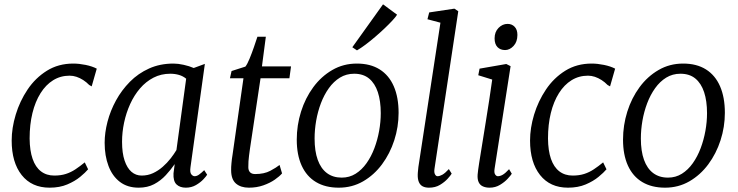

<svg xmlns="http://www.w3.org/2000/svg" viewBox="-20 -858 3414 888"><path d="M209.5 10Q126.5 10 80.2 -48.5Q34 -107 34 -208Q34 -266 52.8 -328Q71.5 -390 107.5 -443.8Q143.5 -497.5 196.8 -530.8Q250 -564 319 -564Q345.5 -564 376 -557.8Q406.5 -551.5 427.5 -540.5L404 -458.5L392.5 -465Q380 -478 364.8 -487.8Q349.5 -497.5 333.8 -502.8Q318 -508 302 -508Q260 -508 226 -487Q192 -466 167.5 -427Q143 -388 130 -335Q117 -282 117 -217.5Q117.5 -161.5 130.8 -123.2Q144 -85 169.5 -65.5Q195 -46 231 -46Q261 -46 284.5 -53.5Q308 -61 329 -75Q350 -89 372 -107L387.5 -75Q375 -60 350.8 -40Q326.5 -20 291.2 -5Q256 10 209.5 10Z M861 -85Q857.5 -60.5 864.8 -51.8Q872 -43 880 -43Q890 -43 900.2 -50.2Q910.5 -57.5 924.5 -71L938 -50Q934.5 -43.5 921 -29Q907.5 -14.5 886.5 -2.2Q865.5 10 839.5 10Q812 10 796.2 -5.2Q780.5 -20.5 782.5 -56.5L788 -99Q770 -73 746.8 -47.8Q723.5 -22.5 692.8 -6.2Q662 10 621.5 10Q569.5 10 534.5 -16.8Q499.5 -43.5 481.8 -90.5Q464 -137.5 464 -197.5Q464 -244 477.2 -295Q490.5 -346 516.5 -393.5Q542.5 -441 580.8 -479.8Q619 -518.5 669.5 -541.2Q720 -564 782.5 -564Q803.5 -564 829.5 -558.2Q855.5 -552.5 876 -543.5L927.5 -562.5ZM841 -494Q826.5 -506 807.8 -511.5Q789 -517 767.5 -517Q725 -517 689.8 -498.8Q654.5 -480.5 627.5 -449Q600.5 -417.5 582 -376.8Q563.5 -336 554 -291.2Q544.5 -246.5 544.5 -202Q544.5 -150.5 556.2 -115.5Q568 -80.5 588.2 -63.2Q608.5 -46 635 -46Q663.5 -46 687.8 -57.2Q712 -68.5 732.5 -86.5Q753 -104.5 769 -125Q785 -145.5 796 -164Z M1136 -169.5Q1133.5 -151.5 1131.8 -138Q1130 -124.5 1129.2 -112.2Q1128.5 -100 1128.5 -84.5Q1128.5 -69.5 1136.5 -61.2Q1144.5 -53 1160 -53Q1202 -53 1230 -68Q1258 -83 1273 -95L1284.5 -56Q1273 -42.5 1250.8 -27Q1228.5 -11.5 1198 -0.8Q1167.5 10 1131 10Q1093.5 10 1071.2 -9.2Q1049 -28.5 1049 -71Q1049 -78 1049.2 -86Q1049.5 -94 1050.5 -103.2Q1051.5 -112.5 1052.5 -122.2Q1053.5 -132 1055.5 -142L1106 -496H1043.5L1051 -529.5L1115 -550Q1124 -561.5 1134.2 -586.5Q1144.5 -611.5 1154.2 -639.5Q1164 -667.5 1170.5 -688H1209.5L1191.5 -551H1326L1318.5 -496H1185Z M1630.5 -564Q1693 -564 1736 -537Q1779 -510 1801.2 -459Q1823.5 -408 1823.5 -336Q1823.5 -271 1803.5 -209.2Q1783.5 -147.5 1746.8 -98Q1710 -48.5 1659.2 -19.2Q1608.5 10 1547 10Q1485 10 1441.5 -16Q1398 -42 1375.2 -92Q1352.5 -142 1352.5 -212Q1352.5 -278.5 1372.2 -341.5Q1392 -404.5 1428.8 -454.5Q1465.5 -504.5 1516.8 -534.2Q1568 -564 1630.5 -564ZM1618 -517Q1581.5 -517 1552.2 -499Q1523 -481 1501 -450.2Q1479 -419.5 1464.2 -380.5Q1449.5 -341.5 1442.2 -299.5Q1435 -257.5 1435 -217.5Q1435 -159 1449.5 -118.8Q1464 -78.5 1492 -57.5Q1520 -36.5 1560.5 -36.5Q1596 -36.5 1624.8 -54.5Q1653.5 -72.5 1675.2 -103.2Q1697 -134 1711.5 -172.5Q1726 -211 1733.5 -252.8Q1741 -294.5 1741 -334.5Q1741 -391 1727.5 -431.8Q1714 -472.5 1687 -494.8Q1660 -517 1618 -517ZM1609.5 -639.5 1751.5 -838 1816.5 -790Q1810.5 -780 1795.2 -763.5Q1780 -747 1759.2 -727.2Q1738.5 -707.5 1715.5 -687.8Q1692.5 -668 1670.5 -651.5Q1648.5 -635 1631 -625Z M1989.5 -77.5Q1987 -60.5 1991.8 -51.8Q1996.5 -43 2003.5 -43Q2013.5 -43 2026 -50Q2038.5 -57 2056 -76L2069 -55Q2064.5 -47 2050.5 -31.5Q2036.5 -16 2015 -3Q1993.5 10 1964 10Q1947 10 1935.2 4Q1923.5 -2 1917.5 -15.5Q1911.5 -29 1912 -50.5Q1912 -54 1912.5 -60.2Q1913 -66.5 1913.8 -73.2Q1914.5 -80 1915 -85.5L2017 -753L1957 -769L1965 -800.5L2081.5 -818L2099.5 -806Z M2244 10Q2227 10 2213.8 4.2Q2200.5 -1.5 2194 -15Q2187.5 -28.5 2189 -50.5Q2190.5 -68.5 2196.2 -105Q2202 -141.5 2209.8 -189.2Q2217.5 -237 2226 -289.8Q2234.5 -342.5 2242.5 -394.2Q2250.5 -446 2256.5 -490L2192 -510L2198 -540.5L2321.5 -562L2341.5 -552L2267.5 -78Q2264.5 -59.5 2270 -51.2Q2275.5 -43 2282.5 -43Q2293.5 -43 2305.5 -50Q2317.5 -57 2334.5 -75.5L2347 -54.5Q2342.5 -47 2328.2 -31.5Q2314 -16 2292.5 -3Q2271 10 2244 10ZM2316 -626.5Q2294 -626.5 2280.8 -640.2Q2267.5 -654 2267.5 -680.5Q2267.5 -710.5 2285.8 -729Q2304 -747.5 2327.5 -747.5Q2347.5 -747.5 2360.2 -734.2Q2373 -721 2373 -696.5Q2373 -664.5 2355.2 -645.5Q2337.5 -626.5 2316 -626.5Z M2607 10Q2524 10 2477.8 -48.5Q2431.5 -107 2431.5 -208Q2431.5 -266 2450.2 -328Q2469 -390 2505 -443.8Q2541 -497.5 2594.2 -530.8Q2647.5 -564 2716.5 -564Q2743 -564 2773.5 -557.8Q2804 -551.5 2825 -540.5L2801.5 -458.5L2790 -465Q2777.5 -478 2762.2 -487.8Q2747 -497.5 2731.2 -502.8Q2715.5 -508 2699.5 -508Q2657.5 -508 2623.5 -487Q2589.5 -466 2565 -427Q2540.5 -388 2527.5 -335Q2514.5 -282 2514.5 -217.5Q2515 -161.5 2528.2 -123.2Q2541.5 -85 2567 -65.5Q2592.5 -46 2628.5 -46Q2658.5 -46 2682 -53.5Q2705.5 -61 2726.5 -75Q2747.5 -89 2769.5 -107L2785 -75Q2772.5 -60 2748.2 -40Q2724 -20 2688.8 -5Q2653.5 10 2607 10Z M3139.5 -564Q3202 -564 3245 -537Q3288 -510 3310.2 -459Q3332.5 -408 3332.5 -336Q3332.5 -271 3312.5 -209.2Q3292.5 -147.5 3255.8 -98Q3219 -48.5 3168.2 -19.2Q3117.5 10 3056 10Q2994 10 2950.5 -16Q2907 -42 2884.2 -92Q2861.5 -142 2861.5 -212Q2861.5 -278.5 2881.2 -341.5Q2901 -404.5 2937.8 -454.5Q2974.5 -504.5 3025.8 -534.2Q3077 -564 3139.5 -564ZM3127 -517Q3090.5 -517 3061.2 -499Q3032 -481 3010 -450.2Q2988 -419.5 2973.2 -380.5Q2958.5 -341.5 2951.2 -299.5Q2944 -257.5 2944 -217.5Q2944 -159 2958.5 -118.8Q2973 -78.5 3001 -57.5Q3029 -36.5 3069.5 -36.5Q3105 -36.5 3133.8 -54.5Q3162.5 -72.5 3184.2 -103.2Q3206 -134 3220.5 -172.5Q3235 -211 3242.5 -252.8Q3250 -294.5 3250 -334.5Q3250 -391 3236.5 -431.8Q3223 -472.5 3196 -494.8Q3169 -517 3127 -517Z"/></svg>

Font: Merriweather 28pt Light
Style: Italic
Weight: 300
Italic angle: -7.8°
Version: Version 2.101